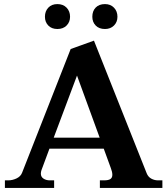

<svg xmlns="http://www.w3.org/2000/svg" viewBox="-20 -920 820 940"><path d="M200 -838Q200 -865 216.5 -882.5Q233 -900 261 -900Q289 -900 306 -882.5Q323 -865 323 -838Q323 -812 306 -795Q289 -778 261 -778Q233 -778 216.5 -795Q200 -812 200 -838ZM432 -838Q432 -866 448.5 -883Q465 -900 494 -900Q521 -900 538 -882.5Q555 -865 555 -838Q555 -812 538 -795Q521 -778 494 -778Q465 -778 448.5 -795Q432 -812 432 -838ZM775 -37V0H469V-37H489Q511 -37 520.5 -43.5Q530 -50 530 -64Q530 -78 523 -96L488 -192H222L183 -87Q180 -78 180 -70Q180 -54 193 -45.5Q206 -37 224 -37H245V0H4V-37H20Q41 -37 61 -46.5Q81 -56 88 -74L326 -680L440 -721L698 -72Q705 -54 720.5 -45.5Q736 -37 754 -37ZM468 -246 357 -550 243 -246Z"/></svg>

Font: Taviraj SemiBold
Style: Regular
Weight: 600
Designer: Katatrad Team
Foundry: CadsonDemak
Version: Version 1.001